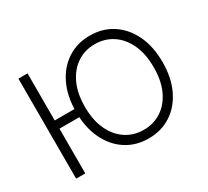

<svg xmlns="http://www.w3.org/2000/svg" viewBox="-146 -968 1307 1209"><g transform="rotate(-30 507.5 -363.5)"><path d="M163 -726.9V0.4H96.6V-726.9ZM327.7 -384.6V-324.9H115.9V-384.6ZM935 -363.6Q935 -250 894.7 -166Q854.4 -82 783.4 -36Q712.4 9.9 620.4 9.9Q528.4 9.9 457.6 -36Q386.7 -82 346.4 -166Q306.1 -250 306.1 -363.6Q306.1 -477.3 346.4 -561.3Q386.7 -645.2 457.7 -691.2Q528.8 -737.2 620.4 -737.2Q712.4 -737.2 783.4 -691.2Q854.4 -645.2 894.7 -561.4Q935 -477.6 935 -363.6ZM870.4 -363.6Q870.4 -461.6 837.7 -531.2Q805 -600.9 748.6 -637.8Q692.1 -674.7 620.4 -674.7Q549 -674.7 492.5 -637.8Q436.1 -600.9 403.2 -531.2Q370.4 -461.6 370.4 -363.6Q370.4 -266.3 402.9 -196.6Q435.4 -126.8 492 -89.7Q548.7 -52.6 620.4 -52.6Q692.1 -52.6 748.8 -89.5Q805.4 -126.4 838.1 -196.2Q870.7 -266 870.4 -363.6Z"/></g></svg>

Font: Inter Zeller Light
Style: Regular
Weight: 300
Designer: Rasmus Andersson; Joe Bland
Foundry: zeller
Version: Version 3.015;git-dec3a8cb1